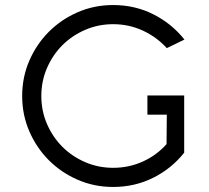

<svg xmlns="http://www.w3.org/2000/svg" viewBox="-20 -731 831 762"><path d="M711 -352V-125Q661 -62 588 -25.5Q515 11 429 11Q354 11 288.5 -17.5Q223 -46 174 -95Q125 -144 96.5 -209.5Q68 -275 68 -350Q68 -425 96.5 -490.5Q125 -556 174 -605Q223 -654 288.5 -682.5Q354 -711 429 -711Q516 -711 589 -674Q662 -637 712 -574L642 -540Q602 -584 547 -609.5Q492 -635 429 -635Q370 -635 318 -612.5Q266 -590 227.5 -551.5Q189 -513 166.5 -461Q144 -409 144 -350Q144 -291 166.5 -239Q189 -187 227.5 -148.5Q266 -110 318 -87.5Q370 -65 429 -65Q492 -65 547 -90Q602 -115 641 -159L642 -276H565V-352Z"/></svg>

Font: Afrihost Sans
Style: Regular
Weight: 400
Designer: Afrihost SP Pty Ltd
Version: Version 1.000